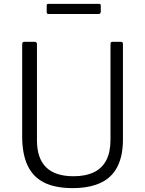

<svg xmlns="http://www.w3.org/2000/svg" viewBox="-20 -957 746 987"><path d="M612 -240Q612 -155 583 -99Q554 -43 496 -16.5Q438 10 353 10Q263 10 206 -19Q149 -48 121.5 -107Q94 -166 94 -256V-729Q94 -742 104 -742H158Q170 -742 170 -730V-236Q170 -143 217 -97Q264 -51 358 -51Q420 -51 462.5 -71.5Q505 -92 526.5 -133.5Q548 -175 548 -239V-731Q548 -742 558 -742H602Q612 -742 612 -731V-240ZM498 -929V-896Q498 -885 485 -885H229Q224 -885 222 -888Q220 -891 220 -896V-928Q220 -937 227 -937H491Q498 -937 498 -929Z"/></svg>

Font: Libre Franklin Light
Style: Regular
Weight: 300
Designer: Pablo Impallari, Rodrigo Fuenzalida, Nhung Nguyen
Foundry: Impallari Type
Version: Version 3.000